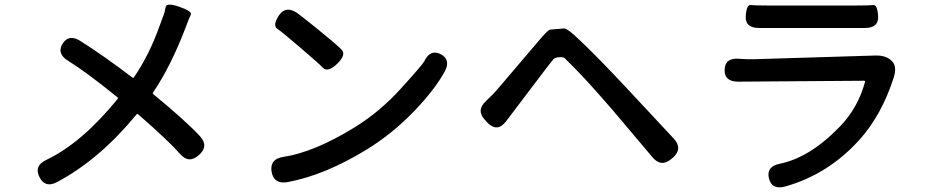

<svg xmlns="http://www.w3.org/2000/svg" viewBox="-20 -773 4040 837"><path d="M230 20Q177 49 152 -1Q127 -50 182 -76Q337 -150 493 -342Q496 -346 492 -349Q356 -459 277 -508Q226 -539 253 -583Q281 -626 331 -594Q428 -533 557 -435Q561 -432 564 -436Q632 -536 676 -661Q686 -690 697 -718Q698 -722 702 -742.5Q706 -763 763 -743Q819 -723 812 -709.5Q805 -696 788 -650Q724 -483 648 -371Q644 -366 649 -362Q791 -245 851 -180Q892 -136 847 -97Q803 -57 764 -103Q715 -159 582 -275Q578 -278 575 -274Q414 -78 230 20Z M1233 21Q1174 31 1164 -24Q1155 -80 1215 -89Q1348 -109 1523 -216Q1639 -287 1734 -394Q1822 -491 1829 -505Q1855 -560 1901 -537Q1947 -513 1918 -460Q1875 -382 1787 -290Q1693 -192 1580 -122Q1396 -9 1233 21ZM1450 -495Q1409 -456 1388 -477.5Q1367 -499 1293 -562Q1212 -632 1189.5 -647Q1167 -662 1196 -706Q1226 -750 1276 -716Q1288 -708 1366 -645Q1449 -578 1469.5 -556Q1490 -534 1450 -495Z M2909 -82Q2863 -41 2824 -88L2650 -294Q2540 -421 2483 -478Q2462 -499 2441 -520Q2435 -525 2416.5 -523.5Q2398 -522 2392 -514Q2373 -491 2355 -467L2186 -244Q2148 -194 2104 -239L2096 -248Q2054 -291 2098 -332L2108 -342Q2129 -361 2147 -382L2325 -591Q2368 -643 2379 -644Q2409 -647 2439 -649Q2453 -650 2505 -600Q2580 -530 2710 -391L2917 -169Q2958 -125 2913 -85Z M3403 40Q3344 56 3332 4Q3320 -47 3379 -59Q3511 -86 3641 -221Q3720 -302 3751 -416Q3752 -421 3747 -421L3198 -417Q3137 -417 3139 -469Q3140 -521 3201 -517L3215 -516Q3243 -514 3271 -515L3797 -531Q3842 -532 3867 -508Q3892 -484 3876 -435Q3824 -272 3727 -164Q3591 -13 3403 40ZM3289 -651Q3228 -651 3231 -702Q3234 -753 3252.5 -751Q3271 -749 3324 -749H3713Q3769 -749 3787 -751Q3805 -753 3808 -702Q3811 -651 3750 -651Z"/></svg>

Font: Resource Han Rounded CN Medium
Style: Regular
Weight: 500
Designer: Cyano Hao (round all glyphs); Ryoko NISHIZUKA 西塚涼子 (kana, bopomofo & ideographs); Paul D. Hunt (Latin, Greek & Cyrillic)
Foundry: Cyano Hao
Version: 0.990